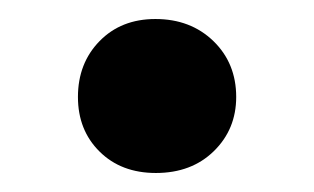

<svg xmlns="http://www.w3.org/2000/svg" viewBox="-20 -386 330 202"><path d="M144 -204Q107.5 -204 84.8 -226.5Q62 -249 62 -284Q62 -319.5 84.8 -342.8Q107.5 -366 143.5 -366Q180.5 -366 204.5 -342.8Q228.5 -319.5 228.5 -284Q228.5 -250 205 -227Q181.5 -204 144 -204Z"/></svg>

Font: Libre Caslon Text SemiBold
Style: Regular
Weight: 600
Designer: Pablo Impallari, Rodrigo Fuenzalida, Katja Schimmel
Foundry: Pablo Impallari, Rodrigo Fuenzalida
Version: Version 2.000